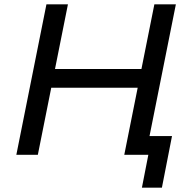

<svg xmlns="http://www.w3.org/2000/svg" viewBox="-20 -720 882 893"><path d="M698 -700H798L658 0H558ZM156 0H56L196 -700H296ZM630 -312H210L227 -399H647ZM640 153 675 -26 696 0H558L576 -87H780L733 153Z"/></svg>

Font: MOST Montserrat Medium
Style: Italic
Weight: 500
Italic angle: -11.3°
Designer: Julieta Ulanovsky
Foundry: Julieta Ulanovsky
Version: Version 8.000;March 11, 2024;FontCreator 15.0.0.2926 64-bit